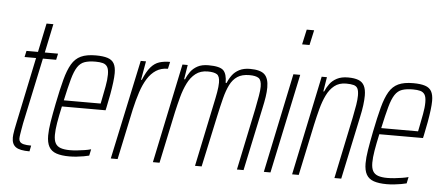

<svg xmlns="http://www.w3.org/2000/svg" viewBox="-50 -858 2270 981"><g transform="rotate(5 1084.5 -367.5)"><path d="M129 0Q104 0 86.5 -3.5Q69 -7 58.5 -14.5Q48 -22 43 -34Q38 -46 38 -63Q38 -68 39 -78.5Q40 -89 43 -104.5Q46 -120 50 -139L121 -478H62L69 -510H128L159 -658H194L163 -510H231L224 -478H156L84 -140Q81 -124 78.5 -109Q76 -94 74 -81.5Q72 -69 72 -60Q72 -51 77.5 -44Q83 -37 96.5 -33.5Q110 -30 135 -30Z M334 8Q293 8 267 -1Q241 -10 229 -31.5Q217 -53 217 -89Q217 -118 223.5 -158.5Q230 -199 241 -254Q256 -329 269.5 -379.5Q283 -430 301 -460.5Q319 -491 348 -504.5Q377 -518 424 -518Q462 -518 485 -510.5Q508 -503 518 -485Q528 -467 528 -436Q528 -417 524.5 -388.5Q521 -360 515 -326.5Q509 -293 501 -256L498 -243H274Q263 -193 257 -157Q251 -121 251 -95Q251 -68 259.5 -52.5Q268 -37 286.5 -30.5Q305 -24 334 -24Q351 -24 370.5 -26Q390 -28 409 -31Q428 -34 442 -38L435 -5Q424 -2 407 1Q390 4 371 6Q352 8 334 8ZM281 -275H470L475 -300Q481 -330 487.5 -364.5Q494 -399 494 -426Q494 -453 486 -465.5Q478 -478 463 -482Q448 -486 426 -486Q392 -486 370 -478.5Q348 -471 333.5 -449Q319 -427 307.5 -385.5Q296 -344 281 -275Z M546 0 655 -510H682L665 -414H669Q687 -458 706.5 -480.5Q726 -503 750 -510.5Q774 -518 805 -518L797 -482Q762 -482 736.5 -465.5Q711 -449 692.5 -419.5Q674 -390 660.5 -349Q647 -308 636 -259L581 0Z M762 0 869 -510H896L884 -436H889Q897 -457 910.5 -475.5Q924 -494 946 -506Q968 -518 1002 -518Q1061 -518 1079 -499.5Q1097 -481 1097 -436H1102Q1110 -457 1124 -476Q1138 -495 1160.5 -506.5Q1183 -518 1215 -518Q1268 -518 1289.5 -498Q1311 -478 1311 -431Q1311 -409 1307 -382.5Q1303 -356 1295 -320L1227 0H1193L1259 -315Q1267 -356 1272 -384.5Q1277 -413 1277 -432Q1277 -466 1262 -476Q1247 -486 1215 -486Q1177 -486 1153.5 -470.5Q1130 -455 1115.5 -426Q1101 -397 1090.5 -356Q1080 -315 1069 -264L1012 0H978L1044 -315Q1053 -356 1058 -385Q1063 -414 1063 -434Q1063 -467 1048 -476.5Q1033 -486 1001 -486Q964 -486 939 -466.5Q914 -447 898 -414.5Q882 -382 871.5 -343Q861 -304 852 -264L796 0Z M1469 -666 1486 -743H1524L1507 -666ZM1331 0 1438 -510H1473L1365 0Z M1476 0 1583 -510H1610L1598 -436H1602Q1611 -457 1624.5 -475.5Q1638 -494 1661 -506Q1684 -518 1718 -518Q1751 -518 1771.5 -510Q1792 -502 1801.5 -483Q1811 -464 1811 -433Q1811 -412 1807.5 -384Q1804 -356 1796 -320L1728 0H1693L1759 -315Q1767 -354 1771.5 -382Q1776 -410 1776 -430Q1776 -454 1770 -466Q1764 -478 1749.5 -482Q1735 -486 1711 -486Q1675 -486 1651 -467Q1627 -448 1611.5 -416Q1596 -384 1585.5 -344.5Q1575 -305 1566 -264L1510 0Z M1962 8Q1921 8 1895 -1Q1869 -10 1857 -31.5Q1845 -53 1845 -89Q1845 -118 1851.5 -158.5Q1858 -199 1869 -254Q1884 -329 1897.5 -379.5Q1911 -430 1929 -460.5Q1947 -491 1976 -504.5Q2005 -518 2052 -518Q2090 -518 2113 -510.5Q2136 -503 2146 -485Q2156 -467 2156 -436Q2156 -417 2152.5 -388.5Q2149 -360 2143 -326.5Q2137 -293 2129 -256L2126 -243H1902Q1891 -193 1885 -157Q1879 -121 1879 -95Q1879 -68 1887.5 -52.5Q1896 -37 1914.5 -30.5Q1933 -24 1962 -24Q1979 -24 1998.5 -26Q2018 -28 2037 -31Q2056 -34 2070 -38L2063 -5Q2052 -2 2035 1Q2018 4 1999 6Q1980 8 1962 8ZM1909 -275H2098L2103 -300Q2109 -330 2115.5 -364.5Q2122 -399 2122 -426Q2122 -453 2114 -465.5Q2106 -478 2091 -482Q2076 -486 2054 -486Q2020 -486 1998 -478.5Q1976 -471 1961.5 -449Q1947 -427 1935.5 -385.5Q1924 -344 1909 -275Z"/></g></svg>

Font: Saira ExtraCondensed Thin
Style: Italic
Weight: 250
Width: 2
Italic angle: -12°
Designer: Hector Gatti with collaboration of the Omnibus-Type team
Foundry: Omnibus-Type
Version: Version 1.101